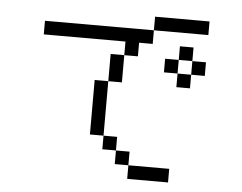

<svg xmlns="http://www.w3.org/2000/svg" viewBox="-52 -814 1105 878"><g transform="rotate(5 500.0 -375.0)"><path d="M750 0V-62.5H562.5V0ZM875 -500V-562.5H812.5V-500H750V-437.5H812.5V-500ZM875 -687.5V-750H625V-687.5H125V-625H500V-562.5H437.5Q437.5 -562.5 437.5 -437.5H375Q375 -437.5 375 -187.5H437.5V-125H500V-62.5H562.5V-125H500V-187.5H437.5Q437.5 -187.5 437.5 -437.5H500Q500 -437.5 500 -562.5H562.5V-625H625V-687.5ZM750 -500V-562.5H687.5V-500ZM750 -562.5H812.5V-625H750Z"/></g></svg>

Font: BFUnifontExMono
Style: Regular
Weight: 500
Version: Version 15.0.06